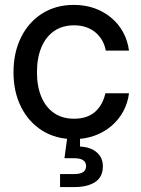

<svg xmlns="http://www.w3.org/2000/svg" viewBox="-20 -547 568 771"><path d="M276.4 11.7Q204.1 11.7 149.4 -22.7Q94.7 -57.1 64.5 -117.7Q34.2 -178.2 34.2 -256.8Q34.2 -335.9 64.5 -397Q94.7 -458 149.4 -492.7Q204.1 -527.3 276.4 -527.3Q321.8 -527.3 359.9 -513.7Q397.9 -500 427.2 -475.3Q456.5 -450.7 474.6 -417.2Q492.7 -383.8 498 -343.8H404.8Q400.9 -365.7 390.4 -384.3Q379.9 -402.8 363.8 -416.5Q347.7 -430.2 326.2 -437.7Q304.7 -445.3 276.9 -445.3Q230.5 -445.3 197 -422.1Q163.6 -398.9 146 -356.4Q128.4 -314 128.4 -256.8Q128.4 -200.2 146 -158.2Q163.6 -116.2 196.8 -93.3Q230 -70.3 276.9 -70.3Q304.7 -70.3 325.7 -77.4Q346.7 -84.5 362.1 -98.1Q377.4 -111.8 387.7 -130.6Q397.9 -149.4 403.3 -172.4H498Q493.2 -133.3 474.9 -99.6Q456.5 -65.9 427.2 -41Q397.9 -16.1 359.6 -2.2Q321.3 11.7 276.4 11.7ZM221.2 204.1V151.9H278.3Q302.2 151.9 314 143.8Q325.7 135.7 325.7 120.1Q325.7 104.5 314 96.4Q302.2 88.4 278.3 88.4H238.8L253.9 -22.9H301.3V0V41.5Q343.8 43.5 368.4 64.7Q393.1 85.9 393.1 120.6Q393.1 163.6 362.3 183.8Q331.5 204.1 280.3 204.1Z"/></svg>

Font: Inter Cardless Display
Style: Regular
Weight: 400
Designer: Rasmus Andersson
Foundry: rsms
Version: Version 4.001;git-9221beed3